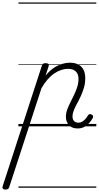

<svg xmlns="http://www.w3.org/2000/svg" viewBox="-150 -1030 805 1565"><path d="M-106 515Q-120 515 -126 508.5Q-132 502 -129 490L191 -494Q196 -506 201.5 -510.5Q207 -515 221 -515Q238 -515 244.5 -509.5Q251 -504 247 -492L221 -413Q254 -454 289 -477Q324 -500 357.5 -509.5Q391 -519 418 -519Q460 -519 488.5 -504Q517 -489 531 -460.5Q545 -432 545 -393Q545 -353 534.5 -316.5Q524 -280 509 -247.5Q494 -215 478 -186Q462 -157 451.5 -130.5Q441 -104 441 -79Q441 -58 453 -44Q465 -30 490 -30Q506 -30 519.5 -38Q533 -46 545.5 -59.5Q558 -73 567 -89Q571 -95 578 -99Q585 -103 597 -96Q608 -90 609 -82Q610 -74 605 -66Q594 -46 577 -27Q560 -8 537 4.5Q514 17 483 17Q436 17 411.5 -10.5Q387 -38 387 -78Q387 -106 397.5 -135.5Q408 -165 423.5 -195.5Q439 -226 454.5 -258Q470 -290 480 -322.5Q490 -355 490 -387Q490 -426 468 -447.5Q446 -469 404 -469Q378 -469 350 -460Q322 -451 293.5 -432Q265 -413 238.5 -383Q212 -353 188 -311L-75 496Q-79 506 -85 510.5Q-91 515 -106 515ZM0 490H635V500H0ZM0 -20H635V0H0ZM0 -505H635V-500H0ZM0 -1010H635V-1000H0Z"/></svg>

Font: Playwrite RO Guides
Style: Regular
Weight: 400
Designer: Veronika Burian, José Scaglione
Foundry: TypeTogether
Version: Version 1.003